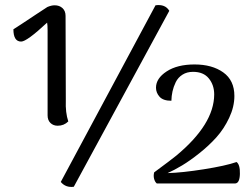

<svg xmlns="http://www.w3.org/2000/svg" viewBox="-20 -728 1000 762"><path d="M597.2 -707Q635.7 -712.4 651.9 -685.1L272.9 13.2Q240.7 17.6 221.2 -5.9ZM209 -229Q191.4 -229 180.2 -240Q168.9 -251 168.9 -270V-606.9Q168.9 -628.4 167 -638.2Q86.4 -563 64 -563Q33.2 -563 33.2 -611.8Q35.6 -612.8 63.5 -631.3Q91.3 -649.9 124.3 -671.6Q157.2 -693.4 168 -700.2Q184.1 -707 196.8 -707Q215.8 -707 228 -695.8Q240.2 -684.6 240.2 -665L241.2 -329.1Q239.3 -281.2 251 -246.1Q233.9 -229 209 -229ZM602.1 0Q594.7 -6.3 591.6 -18.3Q588.4 -30.3 591.8 -43.9Q660.6 -94.7 679.7 -110.4Q829.6 -234.9 830.1 -353Q830.1 -390.6 808.8 -416.7Q787.6 -442.9 746.1 -442.9Q721.7 -442.9 704.1 -431.6Q686.5 -420.4 677.5 -401.9Q668.5 -383.3 664.6 -365.2Q660.6 -347.2 660.2 -328.1Q627.4 -328.1 613.3 -344Q599.1 -359.9 599.1 -379.9Q599.1 -417 641.4 -444.6Q683.6 -472.2 752 -472.2Q821.8 -472.2 866 -440.7Q910.2 -409.2 910.2 -347.2Q910.2 -304.2 889.6 -260.5Q869.1 -216.8 839.1 -183.3Q809.1 -149.9 771.2 -119.9Q733.4 -89.8 702.4 -71.3Q671.4 -52.7 645 -41Q702.6 -42.5 788.8 -56.2Q875 -69.8 918.9 -85Q933.1 -74.2 932.1 -37.8Q931.2 -1.5 914.1 0Z"/></svg>

Font: Arima Madurai Medium
Style: Regular
Weight: 500
Designer: Joana Correia and Natanael Gama
Foundry: NDISCOVER
Version: Version 1.019;PS 001.019;hotconv 1.0.88;makeotf.lib2.5.64775